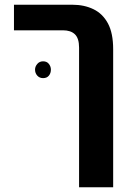

<svg xmlns="http://www.w3.org/2000/svg" viewBox="-20 -591 552 811"><path d="M314 200V-390Q314 -429 296.5 -446Q279 -463 246 -463H39V-571H286Q336 -571 375 -552Q414 -533 436 -492Q458 -451 458 -383V200ZM162 -332Q178 -332 186.5 -321Q195 -310 195 -297Q195 -282 186.5 -271.5Q178 -261 162 -261Q147 -261 137.5 -271.5Q128 -282 128 -297Q128 -310 137.5 -321Q147 -332 162 -332Z"/></svg>

Font: Assistant ExtraLight
Style: Bold
Weight: 700
Version: Version 3.000